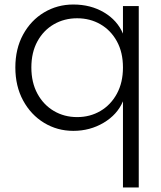

<svg xmlns="http://www.w3.org/2000/svg" viewBox="-20 -573 715 851"><path d="M525 258V-124Q500 -65 439.5 -29Q379 7 305 7Q234 7 175.5 -28.5Q117 -64 82.5 -127.5Q48 -191 48 -274Q48 -357 82.5 -420Q117 -483 175.5 -518Q234 -553 305 -553Q382 -553 441 -518Q500 -483 525 -424V-546H595V258ZM322 -54Q379 -54 425 -81Q471 -108 498 -157.5Q525 -207 525 -274Q525 -341 498 -390Q471 -439 425 -465.5Q379 -492 322 -492Q265 -492 219 -465.5Q173 -439 146 -390Q119 -341 119 -274Q119 -207 146 -157.5Q173 -108 219 -81Q265 -54 322 -54Z"/></svg>

Font: Parkinsans Light
Style: Regular
Weight: 300
Designer: Red Stone, Indian Type Foundry
Foundry: Indian Type Foundry
Version: Version 1.000